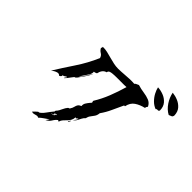

<svg xmlns="http://www.w3.org/2000/svg" viewBox="-155 -1042 1310 1310"><g transform="rotate(45 500.0 -386.5)"><path d="M802 -586Q801 -582 797 -578Q795 -576 794 -573.5Q793 -571 795 -566Q755 -557 726 -537.5Q697 -518 689 -477H681Q662 -437 644 -397Q626 -357 601 -322Q599 -301 590 -287.5Q581 -274 571 -261.5Q561 -249 557 -230Q546 -221 539 -207Q532 -193 525 -180Q518 -167 504 -159Q504 -159 513.5 -170Q523 -181 525 -192Q521 -191 516 -187Q514 -184 511.5 -183Q509 -182 504 -186Q503 -167 496 -154.5Q489 -142 479 -132Q469 -122 458.5 -111Q448 -100 443 -83Q436 -83 434 -89Q417 -76 406 -57Q395 -38 372 -27Q377 -33 383 -42Q389 -51 389 -51Q373 -39 356 -28Q339 -17 325 -3Q317 -8 310.5 -7Q304 -6 298 -4Q292 -2 284 -0.5Q276 1 266 -3Q275 -11 284 -20.5Q293 -30 304 -36L301 -30Q321 -41 339.5 -67Q358 -93 375 -113Q374 -118 376 -121Q378 -124 381 -127Q383 -129 384 -130Q391 -139 400.5 -160Q410 -181 422 -195Q424 -197 428.5 -198Q433 -199 434 -201Q445 -218 447.5 -231Q450 -244 457 -254Q462 -260 467.5 -263Q473 -266 478 -268Q476 -285 484.5 -298.5Q493 -312 503 -324Q506 -327 508.5 -330Q511 -333 513 -336Q513 -339 511 -343Q509 -347 510 -351Q541 -401 563.5 -458Q586 -515 604 -577Q595 -576 582 -576Q569 -576 554 -576Q534 -576 511 -576Q488 -576 469 -574Q458 -573 448 -569Q438 -565 437 -553Q419 -548 409 -534.5Q399 -521 395 -501Q391 -500 386 -497Q384 -496 381 -495Q378 -494 372 -494Q375 -479 363.5 -460Q352 -441 341 -426Q334 -416 329.5 -409Q325 -402 325 -398Q336 -411 349 -431Q362 -451 371.5 -467Q381 -483 381 -483Q371 -456 350 -426.5Q329 -397 310 -371Q306 -373 312.5 -381Q319 -389 319 -389Q306 -379 289.5 -355.5Q273 -332 260 -319Q256 -322 263 -329Q265 -331 267 -333.5Q269 -336 269 -339Q265 -339 262 -337.5Q259 -336 256 -333Q253 -331 249 -328.5Q245 -326 239 -327Q240 -318 235 -313.5Q230 -309 226 -307Q225 -306 225 -306Q214 -318 198.5 -313.5Q183 -309 171.5 -300.5Q160 -292 160 -292Q202 -360 251.5 -434Q301 -508 336 -589Q331 -608 315.5 -617Q300 -626 292 -642Q292 -645 294 -647Q297 -652 295 -657Q318 -658 340.5 -652.5Q363 -647 385 -641Q407 -635 429.5 -630Q452 -625 475 -625Q489 -625 503.5 -626Q518 -627 533 -628Q557 -630 580 -631Q603 -632 625 -630Q630 -637 638.5 -640Q647 -643 654 -647Q683 -638 712.5 -634Q742 -630 766 -620.5Q790 -611 802 -586ZM972 -673Q971 -657 960.5 -653.5Q950 -650 942 -646Q908 -664 884.5 -699.5Q861 -735 854 -773Q882 -770 908 -759Q934 -748 952 -727.5Q970 -707 972 -673ZM878 -625Q874 -615 864.5 -616.5Q855 -618 851 -611Q826 -620 806 -640Q786 -660 773.5 -684Q761 -708 757 -728Q783 -727 811 -716.5Q839 -706 858.5 -683.5Q878 -661 878 -625ZM402 -107Q398 -108 395.5 -107.5Q393 -107 391 -106Q387 -104 384 -104Q384 -96 386 -94Q385 -93 376 -90Q367 -87 367 -85L392 -92Q389 -98 391 -99.5Q393 -101 396 -102Q403 -103 402 -107ZM493 -145Q500 -144 498.5 -141Q497 -138 494 -134Q490 -129 489 -127Q484 -130 489 -134Q491 -136 492.5 -138.5Q494 -141 493 -145Z"/></g></svg>

Font: Yuji Syuku
Style: Regular
Weight: 400
Designer: Kataoka Yuji
Foundry: Kinuta Font Factory
Version: Version 3.002